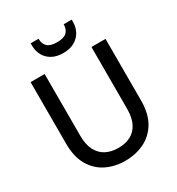

<svg xmlns="http://www.w3.org/2000/svg" viewBox="-213 -1039 1090 1183"><g transform="rotate(-30 332.5 -447.5)"><path d="M331 12Q257 12 197 -17.5Q137 -47 101.5 -107.5Q66 -168 66 -262V-700H166V-261Q166 -198 187 -157.5Q208 -117 245.5 -97.5Q283 -78 333 -78Q384 -78 421 -97.5Q458 -117 478.5 -157.5Q499 -198 499 -261V-700H599V-262Q599 -168 563 -107.5Q527 -47 466 -17.5Q405 12 331 12ZM332 -754Q285 -754 252.5 -772Q220 -790 203 -821Q186 -852 186 -892V-907H242Q242 -871 262.5 -851Q283 -831 332 -831Q380 -831 400.5 -851Q421 -871 421 -907H478V-892Q478 -852 460.5 -821Q443 -790 410.5 -772Q378 -754 332 -754Z"/></g></svg>

Font: DM Sans 17pt Medium
Style: Regular
Weight: 500
Version: Version 4.004;gftools[0.9.30]